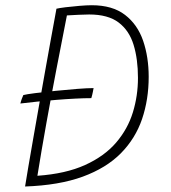

<svg xmlns="http://www.w3.org/2000/svg" viewBox="-20 -682 639 716"><path d="M320.5 -316Q294 -316 260 -314.2Q226 -312.5 189.5 -309.5Q153 -306.5 118.5 -303Q84 -299.5 56 -296Q57.5 -303 61.2 -313.2Q65 -323.5 67 -327.5Q78.5 -330.5 111.8 -334.8Q145 -339 187 -343.2Q229 -347.5 267.8 -350.5Q306.5 -353.5 329 -353.5Q328.5 -350 326.2 -338.8Q324 -327.5 320.5 -316ZM73.5 13.5Q77.5 -13 85.8 -60.8Q94 -108.5 104.5 -168.8Q115 -229 126.5 -294Q138 -359 149 -420.8Q160 -482.5 169.2 -533Q178.5 -583.5 184.2 -614.8Q190 -646 190.5 -649.5Q200.5 -652 224.8 -655Q249 -658 276.2 -660.2Q303.5 -662.5 322 -662.5Q399.5 -662.5 446.2 -626.5Q493 -590.5 513.8 -529.8Q534.5 -469 534.5 -395.5Q534.5 -311 509.8 -238.2Q485 -165.5 430.8 -110.5Q376.5 -55.5 288.5 -23.2Q200.5 9 73.5 13.5ZM119.5 -26.5Q225.5 -34 297.5 -66.8Q369.5 -99.5 413 -150.2Q456.5 -201 475.5 -263Q494.5 -325 494.5 -391.5Q494.5 -461.5 478.2 -514.8Q462 -568 422.5 -598Q383 -628 312.5 -628Q298 -628 272.2 -626.8Q246.5 -625.5 229.5 -624.5Q210.5 -528.5 190.8 -426Q171 -323.5 152.8 -221.8Q134.5 -120 119.5 -26.5Z"/></svg>

Font: Grandstander Thin
Style: Italic
Weight: 100
Italic angle: -15°
Designer: Tyler Finck
Foundry: Etcetera Type Co
Version: Version 1.200